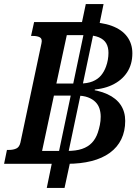

<svg xmlns="http://www.w3.org/2000/svg" viewBox="-81 -810 668 940"><path d="M125 -71H247Q291 -71 320.5 -81Q350 -91 369 -111Q388 -131 398 -161Q404 -179 408 -198.5Q412 -218 412 -239Q412 -260 406 -278.5Q400 -297 386 -311Q372 -325 349.5 -333.5Q327 -342 293 -342H183ZM195 -401H308Q347 -401 372.5 -411.5Q398 -422 413.5 -440.5Q429 -459 438 -484Q444 -500 447 -517.5Q450 -535 450 -551Q450 -579 439 -598Q428 -617 403 -627.5Q378 -638 336 -638H246ZM148 110 178 -36 203 -46 332 -660 315 -676 339 -790H426L402 -673L380 -662L251 -50L267 -38L235 110ZM-61 -8 -47 -76H-37Q-16 -76 -1 -83Q14 -90 19 -112L122 -598Q127 -620 114.5 -627Q102 -634 81 -634H71L86 -702H339Q416 -702 466 -683.5Q516 -665 541.5 -630.5Q567 -596 567 -549Q567 -495 541 -455.5Q515 -416 467 -393.5Q419 -371 351 -370L386 -380L380 -360L336 -375Q401 -369 444.5 -349Q488 -329 510 -296Q532 -263 532 -218Q532 -168 513 -128.5Q494 -89 457 -62Q420 -35 367 -21.5Q314 -8 247 -8Z"/></svg>

Font: Roboto Serif SemiBold
Style: Italic
Weight: 600
Italic angle: -10°
Version: Version 1.007